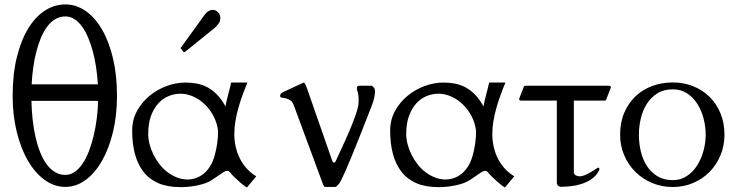

<svg xmlns="http://www.w3.org/2000/svg" viewBox="-20 -823 3298 859"><path d="M272.5 13.2Q222.7 13.2 179.7 -18.1Q136.7 -49.3 105 -104Q73.2 -158.7 54.9 -233.2Q36.6 -307.6 36.6 -394Q36.6 -491.2 55.4 -567.1Q74.2 -643.1 106.2 -695.6Q138.2 -748 180.9 -775.6Q223.6 -803.2 272.5 -803.2Q320.8 -803.2 362.8 -774.2Q404.8 -745.1 436 -691.7Q467.3 -638.2 485.4 -562.5Q503.4 -486.8 503.4 -394Q503.4 -306.6 485.4 -232.2Q467.3 -157.7 436 -103Q404.8 -48.3 362.8 -17.6Q320.8 13.2 272.5 13.2ZM272.5 -40.5Q294.9 -40.5 314.2 -54Q333.5 -67.4 349.4 -90.8Q365.2 -114.3 377.7 -146.2Q390.1 -178.2 398.9 -215.1Q407.7 -252 412.8 -291.7Q418 -331.5 418.9 -371.6H120.6Q121.6 -329.6 126 -288.6Q130.4 -247.6 138.7 -210.9Q147 -174.3 159.2 -143.1Q171.4 -111.8 188 -89.1Q204.6 -66.4 225.6 -53.5Q246.6 -40.5 272.5 -40.5ZM272.5 -749.5Q248 -749.5 227.8 -737.5Q207.5 -725.6 191.4 -704.3Q175.3 -683.1 163.3 -654.3Q151.4 -625.5 142.6 -591.8Q133.8 -558.1 128.7 -520.8Q123.5 -483.4 121.6 -445.8H418Q415.5 -484.4 409.9 -522Q404.3 -559.6 395.3 -593.3Q386.2 -627 374 -655.5Q361.8 -684.1 346.4 -705.1Q331.1 -726.1 312.5 -737.8Q293.9 -749.5 272.5 -749.5Z M571.3 -238.8Q571.3 -286.6 592.8 -326.2Q614.3 -365.7 648.7 -394Q683.1 -422.4 725.3 -438Q767.6 -453.6 809.6 -453.6Q836.4 -453.6 861.1 -449Q885.7 -444.3 908.2 -432.4Q930.7 -420.4 950.9 -399.7Q971.2 -378.9 989.3 -346.7Q990.2 -356 993.4 -369.9Q996.6 -383.8 1000.5 -398.7Q1004.4 -413.6 1008.1 -428Q1011.7 -442.4 1014.2 -453.6H1086.9Q1075.7 -426.8 1065.2 -397.9Q1054.7 -369.1 1046.4 -339.8Q1038.1 -310.5 1033.2 -280.8Q1028.3 -251 1028.3 -222.7Q1028.3 -194.3 1034.4 -166.7Q1040.5 -139.2 1052.7 -114.7Q1064.9 -90.3 1083.5 -69.6Q1102.1 -48.8 1126.5 -34.2L1084.5 16.1Q1068.4 5.4 1054.7 -6.6Q1041 -18.6 1028.8 -30.3Q1016.1 -42.5 1010.3 -50.5Q1004.4 -58.6 996.6 -58.6Q992.2 -58.6 987.8 -56.9Q983.4 -55.2 976.3 -50.5Q969.2 -45.9 958.3 -38.3Q947.3 -30.8 930.2 -19Q917 -9.8 898.9 -3.4Q880.9 2.9 861.6 6.8Q842.3 10.7 823.2 12.5Q804.2 14.2 788.6 14.2Q729.5 14.2 688.7 -3.4Q647.9 -21 622.1 -54.2Q571.3 -119.6 571.3 -238.8ZM643.1 -223.1Q643.1 -201.2 649.2 -177.7Q655.3 -154.3 666.5 -131.6Q677.7 -108.9 693.4 -88.6Q709 -68.4 728.8 -53.2Q748.5 -38.1 771.5 -29.1Q794.4 -20 819.8 -20Q837.4 -20 855.2 -25.9Q873 -31.7 889.2 -44.2Q905.3 -56.6 918.5 -76.7Q931.6 -96.7 939.9 -125.5Q955.6 -180.7 955.6 -237.3Q951.2 -273.9 934.8 -304.4Q918.5 -335 895 -357.2Q871.6 -379.4 843.5 -391.6Q815.4 -403.8 787.6 -403.8Q761.2 -403.8 735.4 -393.6Q709.5 -383.3 689 -361.3Q668.5 -339.4 655.8 -305.2Q643.1 -271 643.1 -223.1ZM790 -605Q788.1 -606.9 788.1 -607.9Q788.1 -608.9 790 -610.8L894 -754.9Q903.3 -767.6 912.6 -773.2Q921.9 -778.8 930.7 -778.8Q945.8 -778.8 955.8 -767.8Q965.8 -756.8 965.8 -742.7Q965.8 -727.5 957.3 -716.3Q948.7 -705.1 939 -696.8L807.6 -590.8Q805.2 -589.4 804.2 -589.4Q802.2 -589.4 802 -589.6Q801.8 -589.8 800.8 -590.8Z M1294.4 -352.1Q1288.1 -368.7 1277.8 -375Q1267.6 -381.3 1257.6 -383.3Q1247.6 -385.3 1240.5 -386.2Q1233.4 -387.2 1233.4 -393.6Q1233.4 -400.4 1236.6 -403.8Q1239.7 -407.2 1245.1 -410.2L1338.4 -453.6Q1342.3 -453.6 1345.9 -446.3Q1349.6 -439 1353.5 -427.7L1465.3 -106.9Q1466.3 -104.5 1468.5 -99.9Q1470.7 -95.2 1474.6 -95.2Q1476.6 -95.2 1478.8 -97.4Q1481 -99.6 1482.4 -102.5Q1483.9 -105.5 1484.9 -108.2Q1485.8 -110.8 1486.3 -111.8Q1508.8 -159.2 1524.9 -195.1Q1541 -231 1551.8 -257.6Q1562.5 -284.2 1569.1 -302.7Q1575.7 -321.3 1579.1 -334.2Q1582.5 -347.2 1583.5 -355.5Q1584.5 -363.8 1584.5 -370.6Q1584.5 -388.7 1583.3 -397.2Q1582 -405.8 1580.6 -410.4Q1579.1 -415 1577.9 -418.7Q1576.7 -422.4 1576.7 -431.2Q1576.7 -435.1 1580.1 -437.3Q1583.5 -439.5 1587.4 -439.5H1641.6Q1645.5 -439.5 1651.6 -432.4Q1657.7 -425.3 1657.7 -414.1Q1657.7 -403.8 1654.5 -387.2Q1651.4 -370.6 1641.6 -345.7Q1610.4 -265.6 1587.9 -209Q1565.4 -152.3 1549.6 -114.5Q1533.7 -76.7 1523.9 -54.4Q1514.2 -32.2 1508.3 -20.8Q1502.4 -9.3 1500 -5.6Q1497.6 -2 1496.6 -1Q1494.1 2 1489 7.6Q1483.9 13.2 1480 13.2H1434.6Q1430.7 13.2 1428 7.6Q1425.3 2 1423.8 -2Z M1725.6 -238.8Q1725.6 -286.6 1747.1 -326.2Q1768.6 -365.7 1803 -394Q1837.4 -422.4 1879.6 -438Q1921.9 -453.6 1963.9 -453.6Q1990.7 -453.6 2015.4 -449Q2040 -444.3 2062.5 -432.4Q2085 -420.4 2105.2 -399.7Q2125.5 -378.9 2143.6 -346.7Q2144.5 -356 2147.7 -369.9Q2150.9 -383.8 2154.8 -398.7Q2158.7 -413.6 2162.4 -428Q2166 -442.4 2168.5 -453.6H2241.2Q2230 -426.8 2219.5 -397.9Q2209 -369.1 2200.7 -339.8Q2192.4 -310.5 2187.5 -280.8Q2182.6 -251 2182.6 -222.7Q2182.6 -194.3 2188.7 -166.7Q2194.8 -139.2 2207 -114.7Q2219.2 -90.3 2237.8 -69.6Q2256.3 -48.8 2280.8 -34.2L2238.8 16.1Q2222.7 5.4 2209 -6.6Q2195.3 -18.6 2183.1 -30.3Q2170.4 -42.5 2164.6 -50.5Q2158.7 -58.6 2150.9 -58.6Q2146.5 -58.6 2142.1 -56.9Q2137.7 -55.2 2130.6 -50.5Q2123.5 -45.9 2112.5 -38.3Q2101.6 -30.8 2084.5 -19Q2071.3 -9.8 2053.2 -3.4Q2035.2 2.9 2015.9 6.8Q1996.6 10.7 1977.5 12.5Q1958.5 14.2 1942.9 14.2Q1883.8 14.2 1843 -3.4Q1802.2 -21 1776.4 -54.2Q1725.6 -119.6 1725.6 -238.8ZM1797.4 -223.1Q1797.4 -201.2 1803.5 -177.7Q1809.6 -154.3 1820.8 -131.6Q1832 -108.9 1847.7 -88.6Q1863.3 -68.4 1883.1 -53.2Q1902.8 -38.1 1925.8 -29.1Q1948.7 -20 1974.1 -20Q1991.7 -20 2009.5 -25.9Q2027.3 -31.7 2043.5 -44.2Q2059.6 -56.6 2072.8 -76.7Q2085.9 -96.7 2094.2 -125.5Q2109.9 -180.7 2109.9 -237.3Q2105.5 -273.9 2089.1 -304.4Q2072.8 -335 2049.3 -357.2Q2025.9 -379.4 1997.8 -391.6Q1969.7 -403.8 1941.9 -403.8Q1915.5 -403.8 1889.6 -393.6Q1863.8 -383.3 1843.3 -361.3Q1822.8 -339.4 1810.1 -305.2Q1797.4 -271 1797.4 -223.1Z M2705.1 -439.5Q2712.9 -439.5 2712.9 -431.6L2691.4 -375.5Q2690.9 -374.5 2689 -373.8Q2687 -373 2685.5 -373H2547.4V-54.7Q2547.4 -43 2555.7 -38.6Q2564 -34.2 2573.2 -34.2Q2585.4 -34.2 2598.9 -40.3Q2612.3 -46.4 2624.3 -53.5Q2636.2 -60.5 2645 -66.7Q2653.8 -72.8 2656.7 -72.8Q2660.6 -72.8 2661.1 -70.3Q2661.6 -67.9 2661.6 -66.4Q2661.6 -64.9 2660.9 -62.3Q2660.2 -59.6 2657.7 -55.7Q2645 -33.7 2624.3 -20.3Q2603.5 -6.8 2579.8 0.5Q2556.2 7.8 2532 10.3Q2507.8 12.7 2488.3 12.7Q2483.4 12.7 2477.3 8.3Q2471.2 3.9 2471.2 -7.3V-373H2310.5Q2302.7 -373 2302.7 -380.9L2322.3 -431.6Q2323.2 -435.5 2324.7 -437.5Q2326.2 -439.5 2330.1 -439.5Z M2990.2 13.7Q2940.4 13.7 2897.5 -4.4Q2854.5 -22.5 2822.8 -54Q2791 -85.4 2772.7 -128.2Q2754.4 -170.9 2754.4 -220.2Q2754.4 -275.9 2773.2 -319.3Q2792 -362.8 2824 -392.8Q2856 -422.9 2898.7 -438.5Q2941.4 -454.1 2990.2 -454.1Q3038.6 -454.1 3080.6 -437.5Q3122.6 -420.9 3153.8 -390.4Q3185.1 -359.9 3203.1 -316.7Q3221.2 -273.4 3221.2 -220.2Q3221.2 -170.4 3203.1 -127.4Q3185.1 -84.5 3153.8 -53.2Q3122.6 -22 3080.6 -4.2Q3038.6 13.7 2990.2 13.7ZM3137.2 -220.2Q3137.2 -256.8 3127.7 -293.2Q3118.2 -329.6 3099.6 -358.6Q3081.1 -387.7 3053.7 -405.5Q3026.4 -423.3 2990.2 -423.3Q2949.2 -423.3 2920.4 -405Q2891.6 -386.7 2873.3 -357.4Q2855 -328.1 2846.7 -292Q2838.4 -255.9 2838.4 -220.2Q2838.4 -182.1 2846.9 -145.8Q2855.5 -109.4 2874 -80.8Q2892.6 -52.2 2921.1 -34.7Q2949.7 -17.1 2990.2 -17.1Q3025.4 -17.1 3053 -35.4Q3080.6 -53.7 3099.1 -83Q3117.7 -112.3 3127.4 -148.4Q3137.2 -184.6 3137.2 -220.2Z"/></svg>

Font: Kurinto Book Core
Style: Regular
Weight: 400
Designer: Kurinto was developed by Clint Goss from a range of fonts that are compatible with the SIL Open Font License Version 1.1
Foundry: Clinton F. Goss
Version: Version 2.196; July 25, 2020